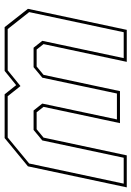

<svg xmlns="http://www.w3.org/2000/svg" viewBox="114 -694 580 849"><g transform="rotate(90 404.5 -270.0)"><path d="M112.5 -540H254L175.5 -172L199.5 -141.5H274.5L311.5 -172L383.5 -510H525L453 -172L477 -141.5H552L589 -172L667.5 -540H809L716 -103L591 0H397.5L357 -51L294 0H100.5L19.5 -103ZM123 -526.5 34 -108.5 109 -13.5H291.5L361 -70L406 -13.5H588.5L703.5 -108.5L792.5 -526.5H678L601.5 -166.5L555 -128H469L438.5 -166.5L508.5 -496.5H394L324 -166.5L277.5 -128H191.5L161 -166.5L237.5 -526.5Z"/></g></svg>

Font: Tourney Thin Thin
Style: Italic
Weight: 250
Italic angle: -12°
Version: Version 1.015